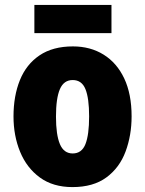

<svg xmlns="http://www.w3.org/2000/svg" viewBox="-20 -752 592 782"><path d="M516 -278Q516 -201 491.5 -135Q467 -69 413.5 -29.5Q360 10 275 10Q196 10 142.5 -29Q89 -68 62 -133.5Q35 -199 35 -278Q35 -361 61 -425.5Q87 -490 141 -526.5Q195 -563 277 -563Q348 -563 402 -529.5Q456 -496 486 -432.5Q516 -369 516 -278ZM208 -277Q208 -203 224 -165Q240 -127 276 -127Q313 -127 328 -165Q343 -203 343 -278Q343 -352 328 -389Q313 -426 276 -426Q240 -426 224 -389Q208 -352 208 -277ZM434 -732V-617H120V-732Z"/></svg>

Font: Noto Sans Lao Looped Condensed Black
Style: Regular
Weight: 900
Width: 3
Designer: Mark Frömberg, Ben Mitchell
Foundry: The Fontpad Ltd
Version: Version 1.002; ttfautohint (v1.8.4.7-5d5b)